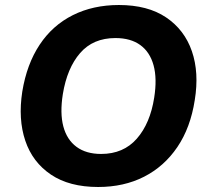

<svg xmlns="http://www.w3.org/2000/svg" viewBox="-20 -736 835 767"><path d="M69 -370Q87 -480 138.5 -557.5Q190 -635 271 -675.5Q352 -716 455 -716Q570 -716 643.5 -666.5Q717 -617 746.5 -531.5Q776 -446 758 -336Q741 -226 688.5 -148.5Q636 -71 555.5 -30Q475 11 372 11Q257 11 183.5 -38.5Q110 -88 81 -174Q52 -260 69 -370ZM231 -360Q219 -284 233 -231Q247 -178 285.5 -149.5Q324 -121 384 -121Q473 -121 526.5 -182Q580 -243 596 -346Q608 -422 593.5 -475Q579 -528 540.5 -556Q502 -584 441 -584Q352 -584 300 -524Q248 -464 231 -360Z"/></svg>

Font: Mulish ExtraLight ExtraBold
Style: Italic
Weight: 800
Italic angle: -9°
Version: Version 3.603